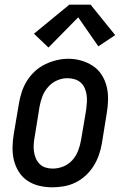

<svg xmlns="http://www.w3.org/2000/svg" viewBox="-20 -792 540 820"><path d="M203 8Q175 8 147.5 1.5Q120 -5 97.5 -20Q75 -35 60.5 -58Q46 -81 39.5 -107.5Q33 -134 33.5 -163Q34 -192 39 -221L61 -351Q65 -375 73 -399.5Q81 -424 95 -446.5Q109 -469 129 -487.5Q149 -506 173 -517.5Q197 -529 222 -535Q247 -541 272 -541Q301 -541 328 -533Q355 -525 377.5 -510Q400 -495 414.5 -472Q429 -449 435.5 -422.5Q442 -396 441.5 -367Q441 -338 436 -309L415 -179Q411 -155 402.5 -130.5Q394 -106 380 -83.5Q366 -61 346 -42.5Q326 -24 302.5 -12.5Q279 -1 253.5 3.5Q228 8 203 8ZM205 -72Q228 -72 250.5 -81Q273 -90 289 -108Q305 -126 313.5 -148Q322 -170 326 -193L348 -323Q350 -338 351 -354.5Q352 -371 350 -386Q348 -401 342 -415Q336 -429 325 -439Q314 -449 299 -453.5Q284 -458 268 -458Q245 -458 223.5 -448.5Q202 -439 186 -421Q170 -403 161.5 -381.5Q153 -360 149 -337L128 -207Q125 -192 124 -176Q123 -160 125 -145Q127 -130 133 -116Q139 -102 149.5 -91.5Q160 -81 174.5 -76.5Q189 -72 205 -72ZM187 -589 125 -648 276 -772H367L472 -642L400 -594L314 -718Z"/></svg>

Font: Iosevka Curly Slab MdObl
Style: Regular
Weight: 500
Italic angle: -9°
Monospace: yes
Designer: Belleve Invis
Foundry: Belleve Invis
Version: Version 11.0.0; ttfautohint (v1.8.3)